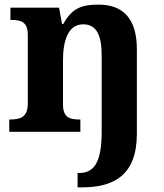

<svg xmlns="http://www.w3.org/2000/svg" viewBox="-20 -569 707 829"><path d="M315 240H334C472 240 571 187 571 8V-356C571 -491 509 -549 406 -549C343 -549 293 -540 253 -465H248L235 -536H25V-483H28C72 -483 100 -474 100 -418V-122C100 -62 67 -53 22 -53H20V0H327V-53H324C280 -53 252 -62 252 -118V-309C252 -391 273 -464 339 -464C398 -464 419 -415 419 -329V0C419 136 384 178 321 178H315Z"/></svg>

Font: Noto Serif Test
Style: Bold
Weight: 700
Version: Version 1.000